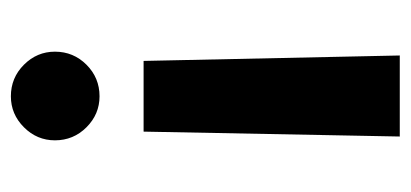

<svg xmlns="http://www.w3.org/2000/svg" viewBox="-221 -519 755 353"><g transform="rotate(90 156.5 -342.5)"><path d="M82 -700H231L222 -229H92ZM157 -148Q190 -148 214 -124Q238 -100 238 -66Q238 -33 214 -9Q190 15 157 15Q123 15 99 -9Q75 -33 75 -66Q75 -100 99 -124Q123 -148 157 -148Z"/></g></svg>

Font: Oak Sans
Style: Bold
Weight: 700
Designer: Erik Kennedy, Walven
Foundry: Erik Kennedy, Walven
Version: Version 1.000